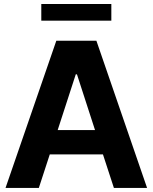

<svg xmlns="http://www.w3.org/2000/svg" viewBox="-20 -929 754 949"><path d="M171.9 0H7.3L258.3 -727.5H456.5L707 0H543L488.8 -166H226.1ZM354.5 -561.5 265.1 -286.1H449.7L360.4 -561.5ZM530.3 -909.2V-826.7H184.1V-909.2Z"/></svg>

Font: Inter Tight
Style: Bold
Weight: 700
Designer: Rasmus Andersson
Foundry: rsms
Version: Version 3.004; ttfautohint (v1.8.4.7-5d5b)